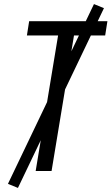

<svg xmlns="http://www.w3.org/2000/svg" viewBox="-20 -839 547 942"><path d="M155 0 265 -665H112L123 -735H507L496 -665H343L233 0ZM68 83 19 63 441 -819 490 -799Z"/></svg>

Font: Iosevka Fixed
Style: Italic
Weight: 400
Italic angle: -9°
Monospace: yes
Designer: Belleve Invis
Foundry: Belleve Invis
Version: Version 33.2.4